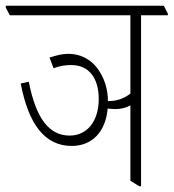

<svg xmlns="http://www.w3.org/2000/svg" viewBox="-43 -642 603 667"><path d="M206 -135C277 -135 324 -184 331 -265C340 -264 349 -263 359 -263C377 -263 396 -268 410 -276V-14L441 5H447V-589H540V-595L526 -622H-23V-616L-9 -589H410V-317C389 -300 362 -291 337 -291H332C332 -334 318 -375 295 -405C272 -436 236 -455 195 -455C173 -455 153 -450 129 -442L143 -405C164 -413 184 -416 205 -416C265 -416 300 -372 300 -298C300 -221 260 -171 199 -171C128 -171 82 -230 57 -358L29 -352C56 -210 113 -135 206 -135Z"/></svg>

Font: Noto Serif Devanagari ExtraCondensed ExtraLight
Style: Regular
Weight: 200
Width: 2
Designer: Universal Thirst, Indian Type Foundry and the Monotype Design Team
Foundry: Monotype Imaging Inc.
Version: Version 2.004